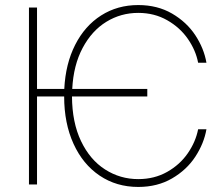

<svg xmlns="http://www.w3.org/2000/svg" viewBox="-20 -737 893 767"><path d="M568.4 -351.6H267.6Q268.1 -248 303.7 -173.3Q339.4 -98.6 399.7 -60.1Q460 -21.5 532.2 -21.5Q596.7 -21.5 647.7 -50.3Q698.7 -79.1 730.2 -124.8Q761.7 -170.4 771.5 -220.7H804.7Q794.9 -164.1 760.3 -111.1Q725.6 -58.1 667.2 -24.2Q608.9 9.8 532.2 9.8Q445.3 9.8 378.2 -35.4Q311 -80.6 273.7 -162.6Q236.3 -244.6 236.3 -351.6H127.9V0H95.7V-707H127.9V-381.8H236.8Q241.7 -481.9 280.3 -557.9Q318.8 -633.8 384 -675.3Q449.2 -716.8 532.2 -716.8Q608.9 -716.8 667.2 -682.9Q725.6 -648.9 760.3 -596.2Q794.9 -543.5 804.7 -486.3H771.5Q762.2 -535.6 730.7 -581.3Q699.2 -627 647.9 -656.2Q596.7 -685.5 532.2 -685.5Q462.9 -685.5 404.8 -649.9Q346.7 -614.3 310.1 -545.4Q273.4 -476.6 268.6 -381.8H568.4Z"/></svg>

Font: Pretendard GOV Thin
Style: Regular
Weight: 100
Designer: Base glyphs from Inter by Rasmus Andersson; Hangeul glyphs from Noto Sans CJK(Source Han Sans) by Jang Soo-young and Kan
Foundry: Kil Hyung-jin
Version: Version 1.309